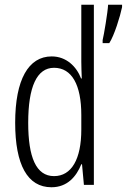

<svg xmlns="http://www.w3.org/2000/svg" viewBox="-20 -780 535 810"><path d="M197 10C264 10 302 -35 323 -87H326L334 0H376V-760H323V-520C323 -498 324 -476 325 -449H322C303 -499 260 -542 198 -542C100 -542 44 -444 44 -262C44 -85 96 10 197 10ZM495 -760H436C435 -731 418 -630 413 -611V-598H441C462 -630 487 -711 495 -750ZM208 -37C132 -37 99 -117 99 -262C99 -413 135 -494 208 -494C283 -494 323 -422 323 -295V-233C323 -109 282 -37 208 -37Z"/></svg>

Font: Noto Sans UI Condensed Light
Style: Regular
Weight: 300
Width: 3
Designer: Monotype Design Team
Foundry: Monotype Imaging Inc.
Version: Version 1.901